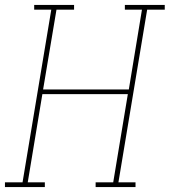

<svg xmlns="http://www.w3.org/2000/svg" viewBox="-38 -755 685 775"><path d="M-18 0V-19H53L169 -716H100V-735H261V-716H190L136 -394H482L535 -716H466V-735H627V-716H556L440 -19H509V0H348V-19H419L478 -375H133L74 -19H143V0Z"/></svg>

Font: Iosevka Curly Slab ThEx
Style: Italic
Weight: 100
Width: 7
Italic angle: -9°
Monospace: yes
Designer: Belleve Invis
Foundry: Belleve Invis
Version: Version 11.1.0; ttfautohint (v1.8.3)